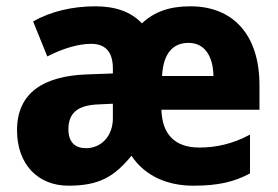

<svg xmlns="http://www.w3.org/2000/svg" viewBox="-20 -579 883 609"><path d="M584 -559C516 -559 469 -541 430 -505C395 -542 346 -559 282 -559C211 -559 141 -543 85 -511L130 -400C179 -425 228 -440 269 -440C310 -440 338 -419 338 -362V-346L256 -343C117 -338 34 -284 34 -166C34 -57 101 10 197 10C294 10 342 -18 397 -85C440 -20 512 10 593 10C672 10 723 -2 773 -29V-152C717 -122 664 -111 612 -111C533 -111 494 -155 492 -231H803V-309C803 -470 718 -559 584 -559ZM578 -443C629 -443 656 -401 657 -338H494C498 -413 531 -443 578 -443ZM295 -248 338 -250V-204C338 -146 300 -109 253 -109C219 -109 197 -127 197 -169C197 -218 223 -246 295 -248Z"/></svg>

Font: Noto Sans Myanmar UI SemiCondensed ExtraBold
Style: Regular
Weight: 800
Width: 4
Designer: Monotype Design Team
Foundry: Monotype Imaging Inc.
Version: Version 2.103